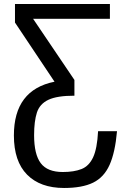

<svg xmlns="http://www.w3.org/2000/svg" viewBox="-20 -726 639 951"><path d="M297.4 205.1Q179.2 205.1 114 138.9Q48.8 72.8 48.8 -55.2Q48.8 -280.8 250 -321.3L54.2 -614.3V-706.1H524.4V-632.8H144L348.6 -330.1V-252Q262.7 -252 219.7 -231.7Q176.8 -211.4 162.8 -168.5Q148.9 -125.5 148.9 -56.2Q148.9 38.6 181.9 82.3Q214.8 126 291 126Q346.7 126 383.8 111.3Q420.9 96.7 441.2 53.2Q461.4 9.8 465.8 -76.2H559.6Q550.3 29.3 522.7 90.8Q495.1 152.3 441.2 178.7Q387.2 205.1 297.4 205.1Z"/></svg>

Font: Monda
Style: Regular
Weight: 400
Designer: Vernon Adams
Foundry: Vernon Adams
Version: Version 2.100; ttfautohint (v1.8.3)